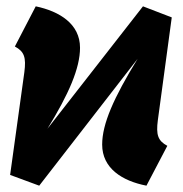

<svg xmlns="http://www.w3.org/2000/svg" viewBox="-20 -569 577 607"><path d="M479 -189 523 -514 432 -549 130 -162C197 -271 233 -353 233 -418C233 -493 169 -533 93 -549L27 -422C57 -406 63 -387 57 -341L12 -16L104 18L415 -383C339 -259 303 -177 303 -112C303 -37 366 3 443 18L509 -108C479 -124 473 -143 479 -189Z"/></svg>

Font: Fira Sans ExtraBold
Style: Italic
Weight: 800
Italic angle: -8°
Designer: bBox Type GmbH & Carrois Corporate GbR & Edenspiekermann AG
Foundry: bBox Type GmbH & Carrois Corporate GbR & Edenspiekermann AG
Version: Version 4.301;PS 004.301;hotconv 1.0.88;makeotf.lib2.5.64775